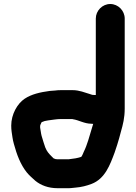

<svg xmlns="http://www.w3.org/2000/svg" viewBox="-20 -762 696 983"><path d="M331.3 53.5H274C264.7 53.5 264 52.3 254.3 48.7L243.8 38.2C229.7 24 220.6 14.4 211.7 -7.3L202.9 -33.8C200.4 -42 196.9 -53.6 193 -66.4C188.9 -82 189.2 -90.5 185.5 -108.4V-116C185.5 -121.9 188.3 -125.8 193.1 -136.5C203.1 -141.1 213.7 -144.2 226.4 -145.6C247.9 -148 269.3 -152.5 291 -152.5H350.1C350.9 -152.2 352.2 -151.8 353.2 -151.6C383.9 -147.2 410.9 -128.8 447.3 -128.5C449.5 -128.3 453.1 -127.9 457.1 -127.7L451 -107.6C437.7 -64.2 427 -21 408.8 15.4C407.2 18.7 401.8 34 396.1 41.1C377.5 47.4 358.6 50.5 331.3 53.5ZM544.5 -741.5C503.9 -741.5 470.5 -707.2 470.5 -667V-275.5H465C461.3 -275.5 456.6 -276.5 452 -276.5L438.7 -280.9C414.9 -287.8 386 -300.5 352 -300.5H292C281.3 -300.5 272.5 -300 260.7 -298.4L235 -296.5C234.9 -296.5 234.6 -296.4 234.3 -296.4C185.2 -289.8 141.2 -279.8 106.1 -256.4C69 -231.7 37.5 -177 37.5 -119C37.5 -107.7 38.2 -97.4 39.6 -87.1C43.1 -66.3 44 -50.4 50.9 -25.7C66.1 30 84.8 80.3 117.2 120.8C129.6 136.2 146.7 150.7 160.8 163.5C188.7 186.4 227.3 201.5 274 201.5H317.6C337.1 202.6 350.9 199.9 367 198.5C396.1 196.4 424.6 188.8 448.5 179.7C518.2 153.1 543.4 81.5 566.8 19.2L579.9 -20.3C586.7 -43.8 593.4 -63.3 599.1 -87.9C609.5 -124.3 618.5 -158.7 618.5 -206V-667C618.5 -707.2 585.1 -741.5 544.5 -741.5Z"/></svg>

Font: Smoothie
Style: SeBd
Weight: 600
Foundry: Cannot Into Space Fonts
Version: Version 0.8